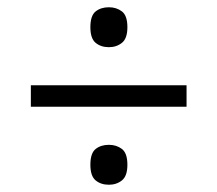

<svg xmlns="http://www.w3.org/2000/svg" viewBox="-20 -622 599 529"><path d="M280 -492Q258 -492 243.5 -504Q229 -516 229 -547Q229 -579 243.5 -590.5Q258 -602 280 -602Q301 -602 316 -590.5Q331 -579 331 -547Q331 -516 316 -504Q301 -492 280 -492ZM65 -328V-387H494V-328ZM280 -113Q258 -113 243.5 -125Q229 -137 229 -168Q229 -200 243.5 -211.5Q258 -223 280 -223Q301 -223 316 -211.5Q331 -200 331 -168Q331 -137 316 -125Q301 -113 280 -113Z"/></svg>

Font: Noto Serif Khitan Small Script
Style: Regular
Weight: 400
Designer: LIU Zhao, ZHANG Congyu, Kushim JIANG
Foundry: Guyu Beijing Co. Ltd.
Version: Version 1.000; ttfautohint (v1.8.4.7-5d5b)